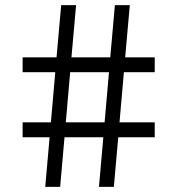

<svg xmlns="http://www.w3.org/2000/svg" viewBox="-20 -726 674 747"><path d="M382 -192H231L214 1H156L173 -192H68V-250H178L195 -445H68V-503H200L218 -706H276L258 -503H409L427 -706H485L467 -503H582V-445H462L445 -250H582V-192H440L423 1H365ZM387 -250 404 -445H253L236 -250Z"/></svg>

Font: Lineal Light
Style: Regular
Weight: 300
Designer: Created by Frank Adebiaye with contributions from Anton Moglia & Ariel Martín Pérez
Created by Frank ADEBIAYE with FontF
Foundry: Velvetyne Type Foundry
Version: Version 2.000